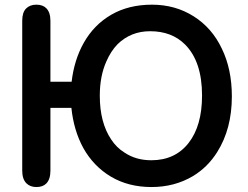

<svg xmlns="http://www.w3.org/2000/svg" viewBox="-20 -752 1040 805"><path d="M910.2 -547.9Q952.1 -461.9 952.1 -347.7Q952.1 -211.9 890.6 -114.3Q850.6 -50.8 789.1 -13.7Q711.9 32.2 615.2 32.2Q518.6 32.2 445.3 -11.2Q372.1 -54.7 329.1 -131.8Q289.1 -205.1 279.3 -299.8H191.4V-36.1Q191.4 0 173.8 17.6Q159.2 32.2 132.8 32.2Q106.4 32.2 90.8 16.6Q73.2 -1 73.2 -36.1V-665Q73.2 -700.2 89.4 -716.3Q105.5 -732.4 132.3 -732.4Q159.2 -732.4 173.8 -717.8Q191.4 -700.2 191.4 -665V-409.2H280.3Q291 -501 331.1 -572.3Q374 -648.4 446.8 -690.4Q519.5 -732.4 617.2 -732.4Q714.8 -732.4 792 -683.6Q869.1 -634.8 910.2 -547.9ZM398.4 -350.6Q398.4 -238.3 446.3 -167Q468.8 -132.8 502 -112.3Q549.8 -80.1 614.3 -80.1Q713.9 -80.1 770.5 -152.3Q827.1 -224.6 827.1 -351.6Q827.1 -494.1 755.9 -565.4Q700.2 -621.1 609.4 -621.1Q528.3 -621.1 472.7 -566.4Q444.3 -537.1 425.8 -494.1Q398.4 -432.6 398.4 -350.6Z"/></svg>

Font: FakePearl
Style: SemiBold
Weight: 400
Version: Version 1.2